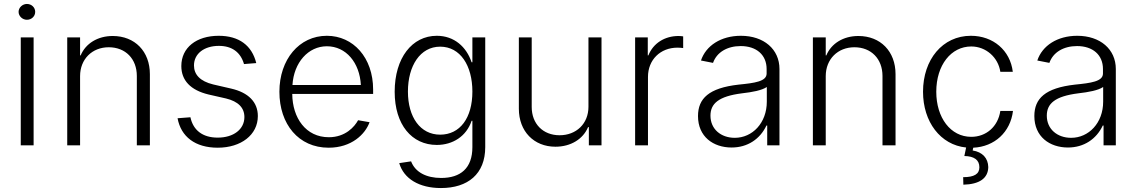

<svg xmlns="http://www.w3.org/2000/svg" viewBox="-20 -735 5747 971"><path d="M85 0H150V-546H85ZM74 -675C74 -653 94 -635 116 -635C140 -635 158 -653 158 -675C158 -697 140 -715 116 -715C94 -715 74 -697 74 -675Z M385 -350C385 -436 446 -496 530 -496C615 -496 672 -437 672 -351V0H738V-360C738 -475 662 -553 550 -553C474 -553 413 -515 388 -455H385V-546H320V0H385Z M1214 -411 1276 -416C1254 -505 1189 -554 1086 -554C973 -554 897 -494 897 -401C897 -329 943 -279 1035 -257L1123 -237C1185 -222 1216 -190 1216 -143C1216 -81 1161 -39 1081 -39C1005 -39 957 -76 943 -142L878 -137C895 -44 967 12 1081 12C1199 12 1284 -53 1284 -148C1284 -219 1236 -267 1149 -287L1058 -308C992 -324 961 -358 961 -404C961 -464 1013 -503 1087 -503C1154 -503 1197 -470 1214 -411Z M1642 12C1758 12 1827 -56 1849 -117L1791 -127C1773 -94 1727 -41 1643 -41C1527 -41 1459 -138 1458 -260H1867V-282C1867 -444 1766 -554 1633 -554C1493 -554 1393 -434 1393 -271C1393 -107 1490 12 1642 12ZM1459 -305C1466 -419 1539 -501 1633 -501C1730 -501 1799 -418 1805 -305Z M2210 216C2346 216 2434 145 2434 9V-546H2369V-420H2365C2339 -498 2277 -554 2189 -554C2064 -554 1976 -442 1976 -271C1976 -104 2063 -2 2189 -2C2270 -2 2339 -46 2365 -124H2369V9C2369 116 2309 165 2211 165C2136 165 2080 136 2059 81L1999 90C2022 169 2100 216 2210 216ZM2043 -272C2043 -402 2105 -499 2206 -499C2308 -499 2369 -403 2369 -272C2369 -138 2306 -54 2206 -54C2106 -54 2043 -142 2043 -272Z M2956 -195C2956 -109 2894 -51 2810 -51C2726 -51 2669 -109 2669 -194V-546H2604V-185C2604 -71 2680 7 2789 7C2867 7 2929 -32 2954 -92H2958V0H3022V-546H2956Z M3192 0H3257V-346C3257 -433 3320 -494 3406 -494C3417 -494 3427 -493 3435 -492V-551C3427 -552 3421 -553 3412 -553C3342 -553 3284 -517 3259 -455H3256V-546H3192Z M3680 11C3761 11 3824 -32 3856 -100H3860V0H3922V-386C3922 -486 3843 -554 3727 -554C3626 -554 3550 -504 3525 -429L3586 -417C3605 -471 3658 -502 3726 -502C3806 -502 3857 -457 3857 -386V-363C3857 -323 3796 -315 3715 -307C3565 -290 3510 -237 3510 -148C3510 -44 3587 11 3680 11ZM3573 -150C3573 -211 3614 -248 3732 -263C3785 -269 3833 -278 3858 -295V-221C3858 -113 3785 -38 3696 -38C3626 -38 3573 -82 3573 -150Z M4156 -350C4156 -436 4217 -496 4301 -496C4386 -496 4443 -437 4443 -351V0H4509V-360C4509 -475 4433 -553 4321 -553C4245 -553 4184 -515 4159 -455H4156V-546H4091V0H4156Z M4648 -271C4648 -119 4736 -2 4866 11L4857 54C4907 55 4933 74 4933 111C4933 145 4907 161 4851 161L4852 199C4933 197 4977 167 4978 110C4977 65 4949 34 4899 26L4902 12C5010 7 5090 -67 5103 -174H5039C5027 -94 4967 -43 4892 -43C4787 -43 4715 -140 4715 -271C4715 -406 4790 -500 4892 -500C4966 -500 5028 -445 5039 -372H5102C5089 -480 5003 -554 4890 -554C4747 -554 4648 -434 4648 -271Z M5381 11C5462 11 5525 -32 5557 -100H5561V0H5623V-386C5623 -486 5544 -554 5428 -554C5327 -554 5251 -504 5226 -429L5287 -417C5306 -471 5359 -502 5427 -502C5507 -502 5558 -457 5558 -386V-363C5558 -323 5497 -315 5416 -307C5266 -290 5211 -237 5211 -148C5211 -44 5288 11 5381 11ZM5274 -150C5274 -211 5315 -248 5433 -263C5486 -269 5534 -278 5559 -295V-221C5559 -113 5486 -38 5397 -38C5327 -38 5274 -82 5274 -150Z"/></svg>

Font: Wafeq Light
Style: Regular
Weight: 300
Designer: Rasmus Andersson & Azza Alameddine
Foundry: Google & TypeTogether
Version: Version 3.000;January 28, 2025;FontCreator 15.0.0.3014 64-bi